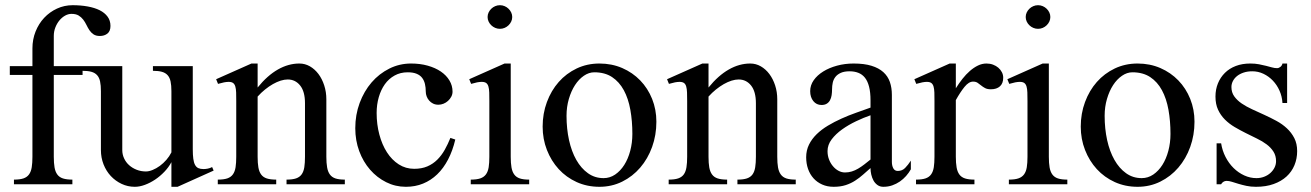

<svg xmlns="http://www.w3.org/2000/svg" viewBox="-20 -716 5095 746"><path d="M300.8 -459V-424.8H189V-106.9Q189 -82.5 191.9 -65.7Q194.8 -48.8 202.6 -38.1Q210.4 -27.3 224.6 -22.7Q238.8 -18.1 261.2 -18.1V0H34.2V-18.1Q57.1 -18.1 71.3 -22.9Q85.4 -27.8 93 -38.6Q100.6 -49.3 103.3 -66.2Q106 -83 106 -106.9V-424.8H18.1V-459H106V-527.8Q106 -563 118.2 -593.5Q130.4 -624 151.6 -646.7Q172.9 -669.4 201.4 -682.6Q230 -695.8 262.2 -695.8Q293.5 -695.8 320.6 -690.9Q347.7 -686 367.2 -676.3Q386.7 -666.5 397.9 -651.4Q409.2 -636.2 409.2 -615.2Q409.2 -594.7 397.2 -585.4Q385.3 -576.2 368.2 -576.2Q353 -576.2 343.5 -582.5Q334 -588.9 327.6 -598.4Q321.3 -607.9 315.9 -619.1Q310.5 -630.4 303.2 -639.9Q295.9 -649.4 285.4 -655.8Q274.9 -662.1 257.8 -662.1Q245.1 -662.1 232.9 -655.3Q220.7 -648.4 210.9 -636.7Q201.2 -625 195.1 -609.4Q189 -593.8 189 -576.2V-459Z M455.1 -459V-132.8Q455.1 -115.7 462.2 -100.6Q469.2 -85.4 481.7 -74.2Q494.1 -63 511 -56.4Q527.8 -49.8 546.9 -49.8Q559.1 -49.8 573.2 -55.7Q587.4 -61.5 601.1 -71.5Q614.7 -81.5 626.5 -95Q638.2 -108.4 646 -124V-361.8Q646 -384.3 642.8 -399.4Q639.6 -414.6 631.3 -423.8Q623 -433.1 609.1 -437Q595.2 -440.9 574.2 -440.9V-459H729V-136.2Q729 -114.3 731 -99.4Q732.9 -84.5 737.8 -75.4Q742.7 -66.4 750.7 -62.7Q758.8 -59.1 771 -59.1Q778.3 -59.1 787.1 -60.8Q795.9 -62.5 804.2 -66.9L810.1 -53.2L669.9 9.8H646V-85.9Q635.3 -65.9 618.7 -48.6Q602.1 -31.2 582.8 -18.3Q563.5 -5.4 543 2.2Q522.5 9.8 503.9 9.8Q476.6 9.8 452.6 -1.5Q428.7 -12.7 410.6 -32Q392.6 -51.3 382.3 -77.4Q372.1 -103.5 372.1 -132.8V-361.8Q372.1 -384.3 368.9 -399.4Q365.7 -414.6 357.4 -423.8Q349.1 -433.1 335.2 -437Q321.3 -440.9 299.8 -440.9V-459Z M897.9 -323.2Q897.9 -342.8 897.5 -356.7Q897 -370.6 894.3 -379.9Q891.6 -389.2 885.5 -393.6Q879.4 -397.9 868.2 -397.9Q860.4 -397.9 850.6 -396Q840.8 -394 827.1 -390.1L819.8 -408.2L957 -469.2H981V-376Q1019 -422.9 1059.8 -446Q1100.6 -469.2 1143.1 -469.2Q1165 -469.2 1184.1 -458.3Q1203.1 -447.3 1217.3 -428.5Q1231.4 -409.7 1239.7 -384.3Q1248 -358.9 1248 -330.1V-106.9Q1248 -82.5 1251 -65.7Q1253.9 -48.8 1261.7 -38.1Q1269.5 -27.3 1283.4 -22.7Q1297.4 -18.1 1319.8 -18.1V0H1093.3V-18.1Q1116.2 -18.1 1130.4 -22.9Q1144.5 -27.8 1152.1 -38.6Q1159.7 -49.3 1162.4 -66.2Q1165 -83 1165 -106.9V-314.9Q1165 -360.4 1146.2 -383.8Q1127.4 -407.2 1098.1 -407.2Q1085 -407.2 1070.3 -402.6Q1055.7 -397.9 1040.3 -389.2Q1024.9 -380.4 1009.8 -368.2Q994.6 -356 981 -340.8V-106.9Q981 -82.5 983.9 -65.7Q986.8 -48.8 994.6 -38.1Q1002.4 -27.3 1016.6 -22.7Q1030.8 -18.1 1053.2 -18.1V0H826.2V-18.1Q849.1 -18.1 863.3 -22.9Q877.4 -27.8 885 -38.6Q892.6 -49.3 895.3 -66.2Q897.9 -83 897.9 -106.9Z M1557.1 9.8Q1516.1 9.8 1480.5 -8.1Q1444.8 -25.9 1418 -56.6Q1391.1 -87.4 1375.7 -128.9Q1360.4 -170.4 1360.4 -217.8Q1360.4 -270 1377.4 -315.9Q1394.5 -361.8 1423.8 -395.8Q1453.1 -429.7 1492.7 -449.5Q1532.2 -469.2 1577.1 -469.2Q1612.3 -469.2 1641.8 -460.9Q1671.4 -452.6 1692.9 -438Q1714.4 -423.3 1726.3 -403.3Q1738.3 -383.3 1738.3 -359.9Q1738.3 -349.6 1733.4 -340.3Q1728.5 -331.1 1720.7 -324Q1712.9 -316.9 1703.1 -313Q1693.4 -309.1 1683.1 -309.1Q1671.9 -309.1 1662.8 -313.5Q1653.8 -317.9 1647.5 -325.2Q1641.1 -332.5 1637.7 -341.6Q1634.3 -350.6 1634.3 -359.9Q1634.3 -376 1631.1 -389.6Q1627.9 -403.3 1620.1 -413.6Q1612.3 -423.8 1598.6 -429.4Q1585 -435.1 1564 -435.1Q1535.6 -435.1 1513.2 -422.6Q1490.7 -410.2 1475.3 -388.7Q1460 -367.2 1451.7 -338.4Q1443.4 -309.6 1443.4 -276.9Q1443.4 -232.9 1453.9 -193.4Q1464.4 -153.8 1483.4 -124.3Q1502.4 -94.7 1529.3 -77.4Q1556.2 -60.1 1589.4 -60.1Q1618.7 -60.1 1640.6 -69.6Q1662.6 -79.1 1679.2 -95.7Q1695.8 -112.3 1708 -134Q1720.2 -155.8 1730 -180.2L1749 -173.8Q1738.8 -130.4 1720.9 -96.2Q1703.1 -62 1678.7 -38.6Q1654.3 -15.1 1623.8 -2.7Q1593.3 9.8 1557.1 9.8Z M1922.4 -695.8Q1932.1 -695.8 1940.7 -692.1Q1949.2 -688.5 1955.8 -682.1Q1962.4 -675.8 1966.3 -667.5Q1970.2 -659.2 1970.2 -649.9Q1970.2 -640.6 1966.3 -632.3Q1962.4 -624 1955.8 -617.7Q1949.2 -611.3 1940.7 -607.7Q1932.1 -604 1922.4 -604Q1912.6 -604 1904.1 -607.7Q1895.5 -611.3 1888.9 -617.7Q1882.3 -624 1878.4 -632.3Q1874.5 -640.6 1874.5 -649.9Q1874.5 -659.2 1878.4 -667.5Q1882.3 -675.8 1888.9 -682.1Q1895.5 -688.5 1904.1 -692.1Q1912.6 -695.8 1922.4 -695.8ZM1881.3 -323.2Q1881.3 -342.8 1880.9 -356.7Q1880.4 -370.6 1877.7 -379.9Q1875 -389.2 1868.9 -393.6Q1862.8 -397.9 1851.6 -397.9Q1843.8 -397.9 1833.7 -396Q1823.7 -394 1810.5 -390.1L1803.2 -408.2L1940.4 -469.2H1964.4V-106.9Q1964.4 -82.5 1967.3 -65.7Q1970.2 -48.8 1978 -38.1Q1985.8 -27.3 1999.8 -22.7Q2013.7 -18.1 2036.1 -18.1V0H1809.1V-18.1Q1832 -18.1 1846.2 -22.9Q1860.4 -27.8 1868.2 -38.6Q1876 -49.3 1878.7 -66.2Q1881.3 -83 1881.3 -106.9Z M2309.1 9.8Q2261.2 9.8 2220.7 -8.5Q2180.2 -26.9 2150.9 -58.8Q2121.6 -90.8 2105 -133.3Q2088.4 -175.8 2088.4 -224.1Q2088.4 -274.9 2105 -319.6Q2121.6 -364.3 2150.9 -397.5Q2180.2 -430.7 2220.7 -450Q2261.2 -469.2 2309.1 -469.2Q2356.9 -469.2 2397.5 -451.7Q2438 -434.1 2467.5 -403.6Q2497.1 -373 2513.7 -331.8Q2530.3 -290.5 2530.3 -243.2Q2530.3 -190.9 2513.7 -145Q2497.1 -99.1 2467.5 -64.7Q2438 -30.3 2397.5 -10.3Q2356.9 9.8 2309.1 9.8ZM2325.2 -23.9Q2349.6 -23.9 2370.1 -37.8Q2390.6 -51.8 2405.5 -75.2Q2420.4 -98.6 2428.7 -129.9Q2437 -161.1 2437 -195.8Q2437 -245.6 2429.2 -289.3Q2421.4 -333 2403.8 -365.5Q2386.2 -397.9 2358.2 -416.5Q2330.1 -435.1 2289.1 -435.1Q2268.1 -435.1 2248.5 -421.6Q2229 -408.2 2214.1 -385.3Q2199.2 -362.3 2190.2 -331.5Q2181.2 -300.8 2181.2 -266.1Q2181.2 -215.8 2190.9 -171.6Q2200.7 -127.4 2219.2 -94.7Q2237.8 -62 2264.4 -43Q2291 -23.9 2325.2 -23.9Z M2649.9 -323.2Q2649.9 -342.8 2649.4 -356.7Q2648.9 -370.6 2646.2 -379.9Q2643.6 -389.2 2637.5 -393.6Q2631.3 -397.9 2620.1 -397.9Q2612.3 -397.9 2602.5 -396Q2592.8 -394 2579.1 -390.1L2571.8 -408.2L2709 -469.2H2732.9V-376Q2771 -422.9 2811.8 -446Q2852.5 -469.2 2895 -469.2Q2917 -469.2 2936 -458.3Q2955.1 -447.3 2969.2 -428.5Q2983.4 -409.7 2991.7 -384.3Q3000 -358.9 3000 -330.1V-106.9Q3000 -82.5 3002.9 -65.7Q3005.9 -48.8 3013.7 -38.1Q3021.5 -27.3 3035.4 -22.7Q3049.3 -18.1 3071.8 -18.1V0H2845.2V-18.1Q2868.2 -18.1 2882.3 -22.9Q2896.5 -27.8 2904.1 -38.6Q2911.6 -49.3 2914.3 -66.2Q2917 -83 2917 -106.9V-314.9Q2917 -360.4 2898.2 -383.8Q2879.4 -407.2 2850.1 -407.2Q2836.9 -407.2 2822.3 -402.6Q2807.6 -397.9 2792.2 -389.2Q2776.9 -380.4 2761.7 -368.2Q2746.6 -356 2732.9 -340.8V-106.9Q2732.9 -82.5 2735.8 -65.7Q2738.8 -48.8 2746.6 -38.1Q2754.4 -27.3 2768.6 -22.7Q2782.7 -18.1 2805.2 -18.1V0H2578.1V-18.1Q2601.1 -18.1 2615.2 -22.9Q2629.4 -27.8 2637 -38.6Q2644.5 -49.3 2647.2 -66.2Q2649.9 -83 2649.9 -106.9Z M3445.3 -86.9Q3445.3 -72.8 3450.7 -62.3Q3456.1 -51.8 3468.3 -51.8Q3485.4 -51.8 3496.8 -63.5Q3508.3 -75.2 3519 -91.8V-58.1Q3511.2 -44.4 3500.5 -32.2Q3489.7 -20 3476.3 -10.7Q3462.9 -1.5 3446.8 4.2Q3430.7 9.8 3412.1 9.8Q3398.9 9.8 3389.4 2.9Q3379.9 -3.9 3374 -14.4Q3368.2 -24.9 3365.2 -37.8Q3362.3 -50.8 3362.3 -63Q3347.7 -50.3 3333.5 -37.6Q3319.3 -24.9 3302.7 -14.2Q3286.1 -3.4 3265.9 3.2Q3245.6 9.8 3219.2 9.8Q3194.3 9.8 3174.6 1Q3154.8 -7.8 3140.9 -23.2Q3127 -38.6 3119.6 -59.6Q3112.3 -80.6 3112.3 -105Q3112.3 -131.8 3123.3 -154.1Q3134.3 -176.3 3153.1 -194.6Q3171.9 -212.9 3196.8 -227.8Q3221.7 -242.7 3249.3 -255.1Q3276.9 -267.6 3305.9 -277.8Q3335 -288.1 3362.3 -297.9V-326.2Q3362.3 -357.4 3356.7 -379.2Q3351.1 -400.9 3340.6 -414.1Q3330.1 -427.2 3314.9 -433.1Q3299.8 -439 3281.2 -439Q3260.3 -439 3246.8 -432.9Q3233.4 -426.8 3225.8 -417Q3218.3 -407.2 3215.6 -394.8Q3212.9 -382.3 3212.9 -369.1Q3212.9 -356.9 3211.2 -345.9Q3209.5 -335 3204.8 -326.4Q3200.2 -317.9 3192.1 -313Q3184.1 -308.1 3171.9 -308.1Q3152.3 -308.1 3140.1 -323.2Q3127.9 -338.4 3127.9 -361.8Q3127.9 -384.8 3141.6 -404.3Q3155.3 -423.8 3178.5 -438.2Q3201.7 -452.6 3232.2 -460.9Q3262.7 -469.2 3296.9 -469.2Q3337.9 -469.2 3366.2 -460.4Q3394.5 -451.7 3412.1 -435.8Q3429.7 -419.9 3437.5 -397.5Q3445.3 -375 3445.3 -347.2ZM3362.3 -268.1Q3335.4 -258.8 3306.2 -244.9Q3276.9 -231 3252.2 -213.4Q3227.5 -195.8 3211.4 -174.6Q3195.3 -153.3 3195.3 -128.9Q3195.3 -111.8 3200.9 -96.9Q3206.5 -82 3216.1 -70.6Q3225.6 -59.1 3237.8 -52.5Q3250 -45.9 3263.2 -45.9Q3276.9 -45.9 3289.6 -49.8Q3302.2 -53.7 3314.2 -60.8Q3326.2 -67.9 3337.9 -76.9Q3349.6 -85.9 3362.3 -96.2Z M3610.8 -323.2Q3610.8 -342.8 3610.4 -356.7Q3609.9 -370.6 3607.2 -379.9Q3604.5 -389.2 3598.4 -393.6Q3592.3 -397.9 3581.1 -397.9Q3573.2 -397.9 3563.5 -396Q3553.7 -394 3540 -390.1L3532.7 -408.2L3669.9 -469.2H3693.8V-373Q3706.1 -392.6 3719.7 -409.9Q3733.4 -427.2 3748.5 -440.4Q3763.7 -453.6 3779.8 -461.4Q3795.9 -469.2 3813 -469.2Q3826.7 -469.2 3838.4 -464.8Q3850.1 -460.4 3858.9 -452.9Q3867.7 -445.3 3872.8 -435.3Q3877.9 -425.3 3877.9 -414.1Q3877.9 -392.1 3865.2 -380.6Q3852.5 -369.1 3830.1 -369.1Q3815.9 -369.1 3807.4 -373.8Q3798.8 -378.4 3792 -384Q3785.2 -389.6 3778.3 -394.3Q3771.5 -398.9 3760.7 -398.9Q3744.1 -398.9 3727.5 -378.4Q3710.9 -357.9 3693.8 -327.1V-106.9Q3693.8 -82.5 3696.8 -65.7Q3699.7 -48.8 3707.5 -38.1Q3715.3 -27.3 3729.5 -22.7Q3743.7 -18.1 3766.1 -18.1V0H3539.1V-18.1Q3562 -18.1 3576.2 -22.9Q3590.3 -27.8 3597.9 -38.6Q3605.5 -49.3 3608.2 -66.2Q3610.8 -83 3610.8 -106.9Z M4013.2 -695.8Q4022.9 -695.8 4031.5 -692.1Q4040 -688.5 4046.6 -682.1Q4053.2 -675.8 4057.1 -667.5Q4061 -659.2 4061 -649.9Q4061 -640.6 4057.1 -632.3Q4053.2 -624 4046.6 -617.7Q4040 -611.3 4031.5 -607.7Q4022.9 -604 4013.2 -604Q4003.4 -604 3994.9 -607.7Q3986.3 -611.3 3979.7 -617.7Q3973.1 -624 3969.2 -632.3Q3965.3 -640.6 3965.3 -649.9Q3965.3 -659.2 3969.2 -667.5Q3973.1 -675.8 3979.7 -682.1Q3986.3 -688.5 3994.9 -692.1Q4003.4 -695.8 4013.2 -695.8ZM3972.2 -323.2Q3972.2 -342.8 3971.7 -356.7Q3971.2 -370.6 3968.5 -379.9Q3965.8 -389.2 3959.7 -393.6Q3953.6 -397.9 3942.4 -397.9Q3934.6 -397.9 3924.6 -396Q3914.6 -394 3901.4 -390.1L3894 -408.2L4031.2 -469.2H4055.2V-106.9Q4055.2 -82.5 4058.1 -65.7Q4061 -48.8 4068.8 -38.1Q4076.7 -27.3 4090.6 -22.7Q4104.5 -18.1 4127 -18.1V0H3899.9V-18.1Q3922.9 -18.1 3937 -22.9Q3951.2 -27.8 3959 -38.6Q3966.8 -49.3 3969.5 -66.2Q3972.2 -83 3972.2 -106.9Z M4399.9 9.8Q4352.1 9.8 4311.5 -8.5Q4271 -26.9 4241.7 -58.8Q4212.4 -90.8 4195.8 -133.3Q4179.2 -175.8 4179.2 -224.1Q4179.2 -274.9 4195.8 -319.6Q4212.4 -364.3 4241.7 -397.5Q4271 -430.7 4311.5 -450Q4352.1 -469.2 4399.9 -469.2Q4447.8 -469.2 4488.3 -451.7Q4528.8 -434.1 4558.3 -403.6Q4587.9 -373 4604.5 -331.8Q4621.1 -290.5 4621.1 -243.2Q4621.1 -190.9 4604.5 -145Q4587.9 -99.1 4558.3 -64.7Q4528.8 -30.3 4488.3 -10.3Q4447.8 9.8 4399.9 9.8ZM4416 -23.9Q4440.4 -23.9 4460.9 -37.8Q4481.4 -51.8 4496.3 -75.2Q4511.2 -98.6 4519.5 -129.9Q4527.8 -161.1 4527.8 -195.8Q4527.8 -245.6 4520 -289.3Q4512.2 -333 4494.6 -365.5Q4477.1 -397.9 4449 -416.5Q4420.9 -435.1 4379.9 -435.1Q4358.9 -435.1 4339.4 -421.6Q4319.8 -408.2 4304.9 -385.3Q4290 -362.3 4281 -331.5Q4272 -300.8 4272 -266.1Q4272 -215.8 4281.7 -171.6Q4291.5 -127.4 4310.1 -94.7Q4328.6 -62 4355.2 -43Q4381.8 -23.9 4416 -23.9Z M4707 -159.2H4724.6Q4729 -130.9 4741.7 -106.2Q4754.4 -81.5 4772.9 -63.2Q4791.5 -44.9 4814.5 -34.4Q4837.4 -23.9 4861.8 -23.9Q4877.9 -23.9 4891.8 -29.3Q4905.8 -34.7 4916 -43.9Q4926.3 -53.2 4932.1 -64.9Q4938 -76.7 4938 -89.8Q4938 -110.8 4928 -126.7Q4918 -142.6 4901.4 -155Q4884.8 -167.5 4863.5 -177.7Q4842.3 -188 4820.3 -199Q4798.3 -210 4777.1 -222.4Q4755.9 -234.9 4739.3 -251.5Q4722.7 -268.1 4712.6 -289.8Q4702.6 -311.5 4702.6 -340.8Q4702.6 -368.7 4712.2 -392.1Q4721.7 -415.5 4739.3 -432.9Q4756.8 -450.2 4781.7 -459.7Q4806.6 -469.2 4837.9 -469.2Q4856.4 -469.2 4871.6 -466.3Q4886.7 -463.4 4899.2 -460.2Q4911.6 -457 4922.1 -454.1Q4932.6 -451.2 4941.9 -451.2Q4948.7 -451.2 4955.1 -456.3Q4961.4 -461.4 4962.9 -469.2H4981V-315.9H4962.9Q4961.4 -341.3 4951.4 -363.8Q4941.4 -386.2 4925.5 -402.8Q4909.7 -419.4 4889.2 -429.2Q4868.7 -439 4845.7 -439Q4827.1 -439 4812.3 -434.1Q4797.4 -429.2 4786.9 -420.9Q4776.4 -412.6 4770.5 -401.4Q4764.6 -390.1 4764.6 -377.9Q4764.6 -356.9 4775.6 -341.6Q4786.6 -326.2 4804.4 -314Q4822.3 -301.8 4845.2 -291.3Q4868.2 -280.8 4892.3 -269.8Q4916.5 -258.8 4939.5 -246.3Q4962.4 -233.9 4980.2 -217.3Q4998 -200.7 5009 -179.2Q5020 -157.7 5020 -128.9Q5020 -99.6 5009.5 -74.2Q4999 -48.8 4978.8 -30.3Q4958.5 -11.7 4928.7 -1Q4898.9 9.8 4859.9 9.8Q4839.4 9.8 4822.5 6.1Q4805.7 2.4 4792 -1.7Q4778.3 -5.9 4766.8 -9.5Q4755.4 -13.2 4745.6 -13.2Q4738.8 -13.2 4732.9 -9.3Q4727.1 -5.4 4724.6 0H4707Z"/></svg>

Font: YBG Bobotsari
Style: Regular
Weight: 400
Designer: R.S. Wihananto
Foundry: R.S. Wihananto
Version: Version 2.0.1